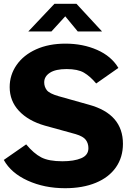

<svg xmlns="http://www.w3.org/2000/svg" viewBox="-26 -982 695 1012"><path d="M-6 -139 112 -221Q152 -173 191.5 -152.5Q231 -132 303 -132Q364 -132 402 -148Q440 -164 440 -201Q440 -226 426.5 -244.5Q413 -263 373 -275L210 -320Q123 -345 74 -397.5Q25 -450 25 -523Q25 -587 61.5 -639.5Q98 -692 164.5 -722Q231 -752 319 -752Q411 -752 486 -719Q561 -686 598 -624L481 -542Q449 -580 416.5 -599Q384 -618 325 -618Q267 -618 237 -598.5Q207 -579 207 -548Q207 -525 220.5 -507Q234 -489 283 -475L443 -430Q622 -381 622 -224Q622 -153 585 -100Q548 -47 479 -18.5Q410 10 317 10Q208 10 120 -30Q32 -70 -6 -139ZM318 -896 245 -816H123L261 -962H377L512 -816H384Z"/></svg>

Font: Morrison
Style: Bold
Weight: 700
Designer: Pablo Impallari, Rodrigo Fuenzalida (Modified by Dan O. Williams)
Version: Version 0.03;June 6, 2019;FontCreator 11.5.0.2425 64-bit; tt